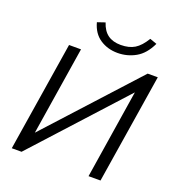

<svg xmlns="http://www.w3.org/2000/svg" viewBox="-159 -1035 1064 1161"><g transform="rotate(20 373.5 -454.5)"><path d="M48 0 160 -705H237L147 -136L666 -705H731L619 0H542L632 -572L111 0ZM451 -760Q387 -760 338 -792.5Q289 -825 271 -892L321 -909Q337 -859 369.5 -835.5Q402 -812 453 -812Q506 -812 541.5 -833.5Q577 -855 609 -908L654 -892Q620 -820 566.5 -790Q513 -760 451 -760Z"/></g></svg>

Font: Mulish
Style: Italic
Weight: 400
Italic angle: -9°
Designer: Vernon Adams
Foundry: Vernon Adams
Version: Version 3.603; ttfautohint (v1.8.3)